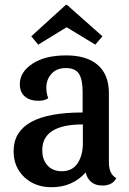

<svg xmlns="http://www.w3.org/2000/svg" viewBox="-20 -762 540 804"><path d="M111 -610 256 -742H260L409 -610L379 -575L259 -648L140 -575ZM339 -40Q283 22 196 22Q127 22 82 -20Q37 -62 37 -129Q37 -291 326 -291V-378Q326 -428 311 -452.5Q296 -477 255 -477Q218 -477 196 -453.5Q174 -430 174 -394Q174 -371 182 -351Q168 -340 141 -340Q105 -340 84 -358Q63 -376 63 -410Q63 -460 115.5 -495Q168 -530 257 -530Q344 -530 390 -489.5Q436 -449 436 -372V-82Q436 -33 467 -16Q451 15 408 15Q380 15 362 0Q344 -15 339 -40ZM239 -45Q283 -45 305 -78.5Q327 -112 327 -162V-241Q157 -241 157 -133Q157 -93 179 -69Q201 -45 239 -45Z"/></svg>

Font: Sansita
Style: Regular
Weight: 400
Designer: Pablo Cosgaya
Foundry: Omnibus-Type
Version: Version 1.006;hotconv 1.0.109;makeotfexe 2.5.65596